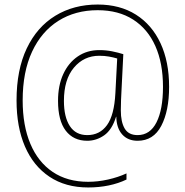

<svg xmlns="http://www.w3.org/2000/svg" viewBox="-20 -730 817 847"><path d="M726 -347Q726 -241 691.5 -175Q657 -109 587 -109Q544 -109 519 -137Q494 -165 493 -215H492Q474 -157 439.5 -133Q405 -109 365 -109Q304 -109 270 -153.5Q236 -198 236 -285Q236 -353 259 -403Q282 -453 323 -481Q364 -509 418 -509Q448 -509 475 -503.5Q502 -498 524 -491L516 -331Q515 -314 514 -289.5Q513 -265 513 -243Q513 -192 530 -163Q547 -134 587 -134Q642 -134 670.5 -190.5Q699 -247 699 -347Q699 -451 665.5 -526.5Q632 -602 567.5 -643.5Q503 -685 411 -685Q312 -685 237.5 -638Q163 -591 121.5 -502Q80 -413 80 -287Q80 -176 114 -95.5Q148 -15 212.5 28.5Q277 72 369 72Q412 72 456.5 62Q501 52 538 35V62Q503 79 460 88Q417 97 369 97Q269 97 198 49.5Q127 2 90 -84Q53 -170 53 -287Q53 -422 98 -516.5Q143 -611 224 -660.5Q305 -710 411 -710Q509 -710 579.5 -665.5Q650 -621 688 -539.5Q726 -458 726 -347ZM262 -285Q262 -214 288 -174Q314 -134 365 -134Q420 -134 452 -178Q484 -222 489 -319L497 -472Q480 -477 460.5 -480.5Q441 -484 418 -484Q350 -484 306 -431.5Q262 -379 262 -285Z"/></svg>

Font: Noto Sans SemiCondensed Thin
Style: Regular
Weight: 100
Width: 4
Designer: Monotype Design Team
Foundry: Monotype Imaging Inc.
Version: Version 2.013; ttfautohint (v1.8.4.7-5d5b)